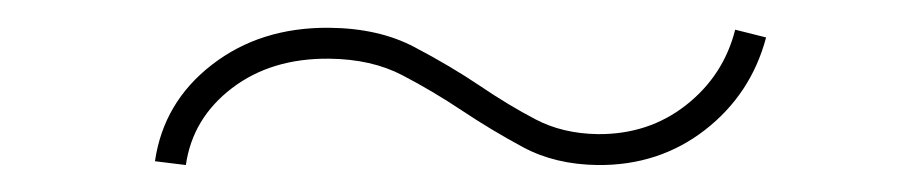

<svg xmlns="http://www.w3.org/2000/svg" viewBox="-20 -357 676 141"><path d="M93.8 -238.6Q100.1 -282 135.7 -309.5Q171.2 -337 221.6 -336.6Q258.2 -336.3 284.4 -322.4Q310.7 -308.6 332.4 -294Q353.3 -279.8 373.2 -269.4Q393.1 -258.9 419 -258.5Q456.3 -258.2 483.8 -279.8Q511.4 -301.5 519.9 -335.2L542.6 -329.5Q531.6 -288 497.9 -261.7Q464.1 -235.4 419 -235.8Q387.8 -236.2 364.3 -248.8Q340.9 -261.4 319.6 -275.6Q297.9 -290.1 275.4 -301.8Q252.8 -313.6 221.6 -313.9Q179.3 -314.3 150.4 -292.3Q121.4 -270.2 116.5 -235.8Z"/></svg>

Font: Inter Thin BETA
Style: Regular
Weight: 100
Designer: Rasmus Andersson
Foundry: rsms
Version: Version 3.011;git-f93a4a705